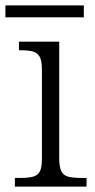

<svg xmlns="http://www.w3.org/2000/svg" viewBox="-28 -690 350 710"><path d="M27 0V-32H47Q76 -32 93.5 -36.5Q111 -41 119 -55.5Q127 -70 127 -102V-433Q127 -466 118.5 -480.5Q110 -495 94 -499.5Q78 -504 52 -504H42V-536H191V-105Q191 -72 199 -56.5Q207 -41 225 -36.5Q243 -32 272 -32H292V0ZM-8 -626V-670H282V-626Z"/></svg>

Font: Noto Serif Kannada Light
Style: Regular
Weight: 300
Version: Version 2.003